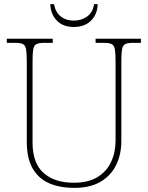

<svg xmlns="http://www.w3.org/2000/svg" viewBox="-20 -902 719 932"><path d="M340 10Q271 10 219.5 -12Q168 -34 139 -83.5Q110 -133 110 -214V-606Q110 -645 106.5 -663.5Q103 -682 91 -688Q79 -694 54 -694H13V-714H236V-694H194Q169 -694 157 -688Q145 -682 141.5 -663.5Q138 -645 138 -606V-210Q138 -110 191.5 -62.5Q245 -15 338 -15Q409 -15 453.5 -42.5Q498 -70 519.5 -116.5Q541 -163 541 -219V-606Q541 -645 537.5 -663.5Q534 -682 522 -688Q510 -694 485 -694H444V-714H664V-694H625Q600 -694 588 -688Q576 -682 572.5 -663.5Q569 -645 569 -606V-218Q569 -153 544 -101.5Q519 -50 468.5 -20Q418 10 340 10ZM338 -771Q286 -771 256 -802Q226 -833 224 -882H242Q250 -841 275.5 -821.5Q301 -802 338 -802Q375 -802 402.5 -821.5Q430 -841 437 -882H454Q453 -833 422 -802Q391 -771 338 -771Z"/></svg>

Font: Noto Serif Devanagari Thin
Style: Regular
Weight: 100
Designer: Universal Thirst, Indian Type Foundry and the Monotype Design Team
Foundry: Monotype Imaging Inc.
Version: Version 2.004; ttfautohint (v1.8.4.7-5d5b)